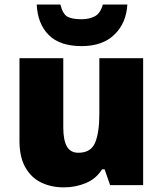

<svg xmlns="http://www.w3.org/2000/svg" viewBox="-20 -807 710 837"><path d="M604 -553.2V0H460L436 -68.8H424.8Q398.9 -27.3 354 -8.8Q309.1 9.8 257.8 9.8Q203.6 9.8 159.9 -11.2Q116.2 -32.2 90.6 -77.1Q64.9 -122.1 64.9 -192.9V-553.2H255.9V-251Q255.9 -197.3 271.2 -169.2Q286.6 -141.1 321.8 -141.1Q376 -141.1 394.5 -184.8Q413.1 -228.5 413.1 -311V-553.2ZM535.2 -787.1Q530.3 -705.6 478.5 -655.8Q426.8 -606 335.9 -606Q240.7 -606 192.4 -654.5Q144 -703.1 140.1 -787.1H243.2Q253.9 -745.1 274.4 -734.1Q294.9 -723.1 335.9 -723.1Q368.2 -723.1 392.8 -735.6Q417.5 -748 428.2 -787.1Z"/></svg>

Font: Open Sans ExtraBold
Style: Regular
Weight: 800
Designer: Monotype Design Team
Foundry: Monotype Imaging Inc.
Version: Version 3.003; ttfautohint (v1.8.4)